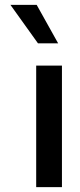

<svg xmlns="http://www.w3.org/2000/svg" viewBox="-20 -770 330 790"><path d="M22.9 -750H130.9L219.2 -591.8H136.2ZM128.9 -500H234.9V0H128.9Z"/></svg>

Font: Oakes Grotesk
Style: Medium
Weight: 500
Designer: Samuel Oakes
Foundry: Samuel Oakes
Version: Version 1.0 | wf-rip DC20170320